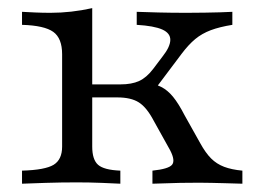

<svg xmlns="http://www.w3.org/2000/svg" viewBox="-20 -443 613 463"><path d="M347.6 0V-31.5Q386.3 -35.5 394.8 -45.6Q403.2 -55.6 390.3 -80.6L350.8 -151.6Q333.9 -183.9 314.9 -196Q296 -208.1 262.9 -208.1H188.7V-239.5H270.2Q297.6 -239.5 315.3 -247.6Q333.1 -255.6 349.2 -276.6L371.8 -306.5Q390.3 -329.8 390.7 -346.4Q391.1 -362.9 371.4 -371.8Q351.6 -380.6 309.7 -383.1V-414.5Q331.5 -413.7 362.1 -412.9Q392.7 -412.1 430.6 -412.1Q454 -412.1 474.2 -412.5Q494.4 -412.9 510.9 -413.3Q527.4 -413.7 540.3 -414.5V-383.1Q509.7 -378.2 488.3 -370.2Q466.9 -362.1 450.8 -348.8Q434.7 -335.5 417.7 -312.9L351.6 -225L332.3 -244.4Q353.2 -241.1 368.5 -233.5Q383.9 -225.8 397.2 -209.7Q410.5 -193.5 425 -165.3L462.9 -97.6Q475.8 -74.2 489.1 -60.9Q502.4 -47.6 520.6 -40.7Q538.7 -33.9 564.5 -31.5V0Q541.1 -0.8 523 -1.2Q504.8 -1.6 490.3 -2Q475.8 -2.4 460.5 -2.4Q437.9 -2.4 414.5 -2Q391.1 -1.6 347.6 0ZM33.1 0V-31.5Q88.7 -33.1 109.3 -45.6Q129.8 -58.1 129.8 -89.5V-312.1Q129.8 -350.8 108.5 -366.1Q87.1 -381.5 33.1 -383.1V-414.5Q47.6 -413.7 64.9 -412.9Q82.3 -412.1 101.6 -412.1Q151.6 -412.1 202.4 -423.4V-89.5Q202.4 -58.1 216.5 -45.6Q230.6 -33.1 270.2 -31.5V0Q255.6 -0.8 225.4 -2Q195.2 -3.2 165.3 -3.2Q127.4 -3.2 89.5 -2Q51.6 -0.8 33.1 0Z"/></svg>

Font: Playfair 12pt Light
Style: Regular
Weight: 300
Designer: Claus Eggers Sørensen
Foundry: Claus Eggers Sørensen
Version: Version 2.000;gftools[0.9.28]